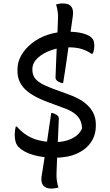

<svg xmlns="http://www.w3.org/2000/svg" viewBox="-20 -905 640 1120"><path d="M300 15Q230 15 174.5 -1Q119 -17 90 -46Q77 -58 71.5 -76Q66 -94 66 -119Q66 -133 67.5 -144.5Q69 -156 72 -167H78Q117 -121 170 -98.5Q223 -76 300 -76Q357 -76 399 -96.5Q441 -117 458 -154V-161Q457 -187 446 -207.5Q435 -228 412 -245Q389 -262 352 -275L263 -308Q209 -328 173.5 -349Q138 -370 118.5 -392.5Q99 -415 90.5 -439Q82 -463 82 -489V-501Q82 -544 104.5 -583Q127 -622 167 -653.5Q207 -685 259.5 -702.5Q312 -720 373 -720Q428 -720 464 -710Q500 -700 514 -685Q525 -674 527.5 -662Q530 -650 530 -637Q530 -626 528 -614Q526 -602 520 -591H514Q488 -609 457 -619Q426 -629 378 -629Q326 -629 278 -612Q230 -595 199.5 -566.5Q169 -538 169 -502V-497Q169 -473 180 -454.5Q191 -436 217.5 -420Q244 -404 290 -387L378 -355Q437 -334 472 -307Q507 -280 523 -248.5Q539 -217 539 -181V-171Q539 -117 510.5 -75Q482 -33 428.5 -9Q375 15 300 15ZM348 -420Q342 -420 335.5 -422Q329 -424 324 -427Q316 -430 309.5 -437.5Q303 -445 304 -457Q305 -483 306.5 -522Q308 -561 310 -606.5Q312 -652 314.5 -698.5Q317 -745 318 -786Q319 -802 318.5 -814.5Q318 -827 316.5 -838Q315 -849 312.5 -859Q310 -869 307 -879Q313 -880 319.5 -882Q326 -884 333 -884.5Q340 -885 346 -885Q383 -885 397 -865Q411 -845 404 -805Q398 -766 392.5 -725Q387 -684 381 -642Q375 -600 369.5 -560Q364 -520 358.5 -485Q353 -450 348 -420ZM279 -246Q286 -246 292 -244Q298 -242 302 -239Q312 -236 318 -228.5Q324 -221 323 -209Q322 -191 321 -164Q320 -137 318.5 -104.5Q317 -72 315.5 -37.5Q314 -3 312.5 31.5Q311 66 310 96Q309 112 309.5 124.5Q310 137 311.5 148Q313 159 315.5 169Q318 179 321 189Q316 190 309 191.5Q302 193 295 194Q288 195 281 195Q257 195 242.5 186Q228 177 223.5 159Q219 141 224 115Q228 91 233 58.5Q238 26 244 -12Q250 -50 256 -90Q262 -130 267.5 -169.5Q273 -209 279 -246Z"/></svg>

Font: Recursive Casual
Style: Regular
Weight: 400
Version: Version 1.047